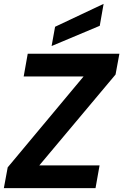

<svg xmlns="http://www.w3.org/2000/svg" viewBox="-22 -977 640 997"><path d="M598 -698 578 -590 182 -118H495L474 0H-2L18 -108L412 -580H101L122 -698ZM264 -838 516 -957 496 -843 246 -738Z"/></svg>

Font: Poppins SemiBold
Style: Italic
Weight: 600
Italic angle: -10°
Designer: Ninad Kale (Devanagari), Jonny Pinhorn (Latin)
Foundry: Indian Type Foundry
Version: Version 3.200;PS 1.000;hotconv 16.6.54;makeotf.lib2.5.65590